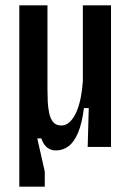

<svg xmlns="http://www.w3.org/2000/svg" viewBox="-20 -548 490 716"><path d="M52 148V-528H157V-215Q157 -193 158 -170Q159 -147 163.5 -126Q168 -105 178.5 -92.5Q189 -80 209 -80Q227 -80 241.5 -94.5Q256 -109 266 -133Q276 -157 281.5 -186Q287 -215 289 -246V-528H394V-209V0H307L311 -145H293Q286 -89 271.5 -54Q257 -19 236 -3Q215 13 188 13Q177 13 166.5 8.5Q156 4 148 -5.5Q140 -15 134 -32H119L147 92V148Z"/></svg>

Font: Bricolage Grotesque Condensed Medium
Style: Regular
Weight: 500
Width: 3
Designer: Mathieu Triay
Foundry: Atelier Triay
Version: Version 1.000;gftools[0.9.30]